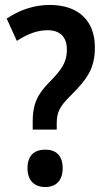

<svg xmlns="http://www.w3.org/2000/svg" viewBox="-20 -744 423 775"><path d="M112 -255V-221H209V-244C209 -289 218 -312 267 -360C331 -424 363 -467 363 -553C363 -659 298 -724 181 -724C117 -724 60 -704 7 -669L48 -579C90 -606 129 -622 172 -622C222 -622 250 -595 250 -544C250 -494 231 -465 180 -413C130 -363 112 -322 112 -255ZM91 -65C91 -14 120 11 163 11C204 11 233 -13 233 -65C233 -117 205 -140 163 -140C118 -140 91 -116 91 -65Z"/></svg>

Font: Noto Sans Arabic UI Cn SmBd
Style: Regular
Weight: 600
Width: 3
Designer: Monotype Design Team, Nadine Chahine and Nizar Qandah
Foundry: Monotype Imaging Inc.
Version: Version 2.010